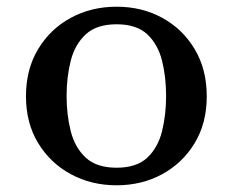

<svg xmlns="http://www.w3.org/2000/svg" viewBox="-20 -535 691 570"><path d="M593.8 -249Q593.8 -169.4 557.9 -110.1Q522 -50.8 461.4 -17.8Q400.9 15.1 326.2 15.1Q251 15.1 189.9 -18.1Q128.9 -51.3 93 -110.6Q57.1 -169.9 57.1 -249Q57.1 -329.1 93 -388.9Q128.9 -448.7 189.9 -481.9Q251 -515.1 326.2 -515.1Q401.4 -515.1 461.9 -481.9Q522.5 -448.7 558.1 -388.9Q593.8 -329.1 593.8 -249ZM177.7 -250Q177.7 -194.8 189.9 -146Q202.1 -97.2 234.4 -67.1Q266.6 -37.1 326.2 -37.1Q385.7 -37.1 417.5 -67.1Q449.2 -97.2 461.2 -146Q473.1 -194.8 473.1 -250Q473.1 -305.7 461.2 -354.2Q449.2 -402.8 417.5 -432.9Q385.7 -462.9 326.2 -462.9Q266.6 -462.9 234.4 -432.9Q202.1 -402.8 189.9 -354.2Q177.7 -305.7 177.7 -250Z"/></svg>

Font: Artifika
Style: Regular
Weight: 400
Designer: Yulya Zhdanova, Ivan Petrov | Cyreal.org
Foundry: Cyreal.org
Version: Version 1.102; ttfautohint (v1.8.4.7-5d5b)